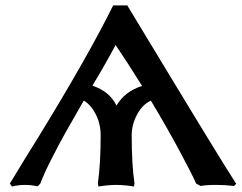

<svg xmlns="http://www.w3.org/2000/svg" viewBox="-20 -678 886 704"><path d="M23.9 5.9 16.1 -4.9Q77.1 -106 121.1 -175.8Q303.7 -473.6 395 -658.2H446.8Q448.7 -654.8 477.1 -607.9Q797.4 -77.6 846.2 -3.9L837.9 3.9Q806.2 0 773.9 0Q735.8 0 715.8 3.9L699.2 -4.9Q683.6 -40.5 637.9 -125.5Q592.3 -210.4 533.2 -309.1Q502.4 -294.9 482.7 -258.1Q462.9 -221.2 462.9 -182.1Q462.9 -73.7 473.1 -5.9L471.2 5.9Q436.5 0 405.8 0Q377 0 340.8 5.9L338.9 -5.9Q349.1 -77.6 349.1 -182.1Q349.1 -223.6 331.1 -259Q313 -294.4 287.1 -309.1Q241.7 -230 220.2 -191.9Q198.7 -153.8 169.7 -96.9Q140.6 -40 127.9 -4.9L118.2 4.9Q93.3 0 73.2 0Q47.4 0 23.9 5.9ZM501 -362.8Q451.2 -442.9 403.8 -513.2Q373 -454.1 318.8 -363.8Q380.9 -343.8 407.2 -291Q438 -343.3 501 -362.8Z"/></svg>

Font: Linear Smooth
Style: Bold
Weight: 700
Designer: Philipp H. Poll, Flanker
Foundry: Philipp H. Poll, reworked by Flanker
Version: Version 1.061 | FøM Fix